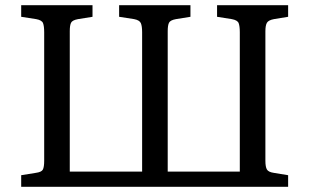

<svg xmlns="http://www.w3.org/2000/svg" viewBox="-20 -723 1198 743"><path d="M62 0V-45L118 -54Q141 -57 146 -67Q151 -77 151 -101V-598Q151 -622 146.5 -633.5Q142 -645 120 -649L62 -658V-703H338V-658L282 -649Q260 -645 255 -635Q250 -625 250 -602V-59H530V-598Q530 -622 525 -633.5Q520 -645 499 -649L441 -658V-703H717V-658L661 -649Q639 -645 634 -635Q629 -625 629 -602V-59H908V-598Q908 -622 903.5 -633.5Q899 -645 877 -649L820 -658V-703H1095V-658L1040 -649Q1019 -645 1013 -635Q1007 -625 1007 -602V-101Q1007 -77 1013 -67Q1019 -57 1040 -54L1095 -45V0Z"/></svg>

Font: Literata 18pt
Style: Regular
Weight: 400
Designer: Latin by Veronika Burian and Jose Scaglione. Greek by Irene Vlachou. Cyrillic by Vera Evstafieva.
Foundry: TypeTogether
Version: Version 3.103;gftools[0.9.29]